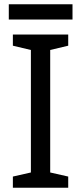

<svg xmlns="http://www.w3.org/2000/svg" viewBox="-20 -875 379 895"><path d="M298 0H40V-52L124 -71V-642L40 -662V-714H298V-662L214 -642V-71L298 -52ZM318 -855V-784H21V-855Z"/></svg>

Font: TSCustom
Style: Regular
Weight: 400
Designer: Monotype Design Team
Foundry: Monotype Imaging Inc.
Version: Version 2.004; ttfautohint (v1.8.3) -l 8 -r 50 -G 200 -x 14 